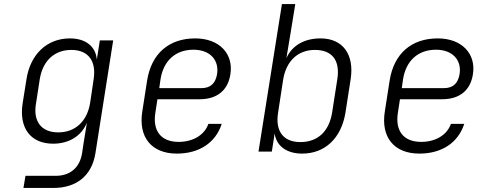

<svg xmlns="http://www.w3.org/2000/svg" viewBox="-20 -750 2440 950"><path d="M96 180H244C359 180 434 119 452 9L540 -550H474L459 -455C454 -520 404 -560 326 -560C213 -560 130 -482 111 -358L92 -239C73 -117 131 -39 243 -39C322 -39 384 -78 410 -143L393 -38L386 9C374 80 327 120 255 120H106ZM268 -95C185 -95 143 -149 158 -237L177 -360C192 -449 249 -503 333 -503C417 -503 458 -448 443 -356L426 -241C411 -149 352 -95 268 -95Z M855 10C966 10 1047 -44 1077 -137H1011C992 -82 935 -48 864 -48C776 -48 734 -103 749 -194L759 -259H968C1053 -259 1108 -302 1120 -383C1136 -482 1067 -560 946 -560C815 -560 729 -484 708 -352L684 -198C664 -72 729 10 855 10ZM768 -314 774 -356C788 -449 848 -504 937 -504C1021 -504 1065 -451 1054 -383C1046 -336 1020 -314 977 -314Z M1475 10C1588 10 1668 -66 1689 -191L1715 -358C1734 -481 1676 -560 1566 -560C1485 -560 1424 -524 1397 -462L1416 -576L1441 -730H1375L1259 0H1325L1339 -90C1347 -28 1398 10 1475 10ZM1466 -47C1382 -47 1341 -101 1356 -193L1381 -356C1396 -448 1454 -503 1538 -503C1622 -503 1664 -453 1649 -358L1623 -191C1607 -97 1550 -47 1466 -47Z M2055 10C2166 10 2247 -44 2277 -137H2211C2192 -82 2135 -48 2064 -48C1976 -48 1934 -103 1949 -194L1959 -259H2168C2253 -259 2308 -302 2320 -383C2336 -482 2267 -560 2146 -560C2015 -560 1929 -484 1908 -352L1884 -198C1864 -72 1929 10 2055 10ZM1968 -314 1974 -356C1988 -449 2048 -504 2137 -504C2221 -504 2265 -451 2254 -383C2246 -336 2220 -314 2177 -314Z"/></svg>

Font: JetBrains Mono ExtraLight
Style: Italic
Weight: 240
Italic angle: -9°
Monospace: yes
Designer: Philipp Nurullin, Konstantin Bulenkov
Foundry: JetBrains
Version: Version 2.305